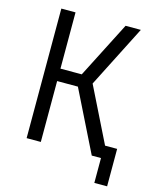

<svg xmlns="http://www.w3.org/2000/svg" viewBox="-127 -817 854 1045"><g transform="rotate(15 300.0 -295.0)"><path d="M357 -380 535 -730H449L287 -413H167V-730H87V0H167V-343H284L454 0H506V140H578V-71H510Z"/></g></svg>

Font: Tekne LDO Light
Style: Regular
Weight: 300
Monospace: yes
Designer: Alessio Laiso, Mario Rullo, Paolo Rosset
Foundry: Alessio Laiso
Version: Version 1.000;hotconv 1.0.109;makeotfexe 2.5.65596